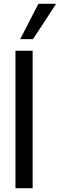

<svg xmlns="http://www.w3.org/2000/svg" viewBox="-20 -986 314 1006"><path d="M61 0V-720H151V0ZM86 -781 181 -966H274L153 -781Z"/></svg>

Font: HostGroteskRegular
Style: Regular
Weight: 400
Designer: Doukan Karapınar based on Poppins by Indian Type Foundry, Jonny Pinhorn
Foundry: Element Type
Version: Version 1.001; ttfautohint (v1.8.4.7-5d5b)